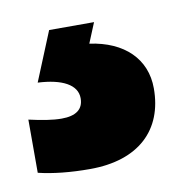

<svg xmlns="http://www.w3.org/2000/svg" viewBox="-78 -40 300 320"><g transform="rotate(-10 71.5 120.0)"><path d="M179 126C179 76 144 42 86 34L100 0H24L-10 83C31 85 56 98 56 121C56 140 43 149 19 149C4 149 -14 146 -36 141V231C-11 237 18 240 51 240C134 240 179 196 179 126Z"/></g></svg>

Font: Noto Sans Georgian ExtraCondensed Black
Style: Regular
Weight: 900
Width: 2
Designer: Monotype Design Team, Akaki Razmadze
Foundry: Google LLC
Version: Version 2.005